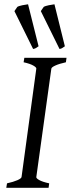

<svg xmlns="http://www.w3.org/2000/svg" viewBox="-20 -889 335 909"><path d="M292 -594.2Q261.2 -587.4 242.7 -579.1Q224.1 -570.8 223.1 -564L151.9 -50.8Q150.9 -44.9 166 -36.4Q181.2 -27.8 212.9 -21L210 0H9.8L13.2 -21Q43.9 -27.8 62.3 -35.9Q80.6 -43.9 82 -50.8L151.9 -564Q152.8 -569.8 137.7 -578.6Q122.6 -587.4 91.8 -594.2L95.2 -615.2H294.9ZM48.3 -836.4 62 -856.4Q65.9 -858.9 72.5 -860.8Q79.1 -862.8 86.4 -864.3Q93.8 -865.7 100.8 -866.7Q107.9 -867.7 112.8 -868.7L162.6 -669.9Q154.3 -664.1 149.2 -661.1Q144 -658.2 136.7 -657.2ZM173.3 -836.4 187 -856.4Q190.9 -858.9 197.5 -860.8Q204.1 -862.8 211.4 -864.3Q218.8 -865.7 225.8 -866.7Q232.9 -867.7 237.8 -868.7L287.1 -669.9Q278.8 -664.1 273.9 -661.1Q269 -658.2 261.7 -657.2Z"/></svg>

Font: GentiumAlt
Style: Italic
Weight: 400
Italic angle: -7°
Designer: J. Victor Gaultney
Version: Version 1.02; 2005; OFL release